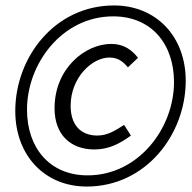

<svg xmlns="http://www.w3.org/2000/svg" viewBox="-20 -673 705 704"><path d="M36 -266C36 -104 143 11 298 11C515 11 661 -180 661 -377C661 -539 553 -653 398 -653C181 -653 36 -463 36 -266ZM618 -372C618 -203 488 -30 301 -30C162 -30 79 -131 79 -271C79 -440 208 -613 395 -613C535 -613 618 -512 618 -372ZM180 -276C180 -178 240 -125 326 -125C379 -125 419 -146 460 -176L435 -215C402 -194 374 -176 337 -176C277 -176 239 -214 239 -285C239 -388 317 -462 381 -462C411 -462 430 -449 449 -426L486 -461C464 -489 435 -512 388 -512C292 -512 180 -422 180 -276Z"/></svg>

Font: Cambridge Sans Italic
Style: Regular
Weight: 400
Italic angle: -11°
Version: Version 2.000;PS 002.000;hotconv 1.0.88;makeotf.lib2.5.64775